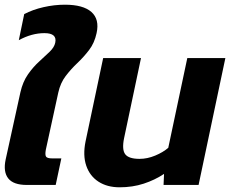

<svg xmlns="http://www.w3.org/2000/svg" viewBox="-23 -787 979 817"><path d="M91 0Q34 0 12 -28Q-10 -56 1 -108L64 -395Q74 -439 96 -470.5Q118 -502 143.5 -525Q169 -548 188.5 -567Q208 -586 212 -605Q221 -646 166 -646Q112 -646 57 -616L80 -727Q116 -746 162 -756.5Q208 -767 253 -767Q331 -767 366 -736Q401 -705 388 -646Q379 -604 356 -574Q333 -544 306 -518.5Q279 -493 256.5 -463.5Q234 -434 225 -393L172 -150Q168 -128 173 -120.5Q178 -113 199 -113H238L214 0Z M486 10Q433 10 396 -14Q359 -38 344 -82Q329 -126 341 -185L416 -540H577L505 -199Q495 -150 510 -130.5Q525 -111 571 -111Q604 -111 637.5 -125Q671 -139 693 -158L774 -540H936L822 0H673L675 -47Q636 -21 588.5 -5.5Q541 10 486 10Z"/></svg>

Font: Kanit SemiBold
Style: Italic
Weight: 600
Italic angle: -12°
Designer: Katatrad Team
Foundry: CadsonDemak
Version: Version 2.000; ttfautohint (v1.8.3)